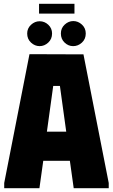

<svg xmlns="http://www.w3.org/2000/svg" viewBox="-20 -983 591 1003"><path d="M2 0V-27L134 -700L416 -699L548 -27V0H365L345 -143H206L186 0ZM225 -295H326L293 -534H258ZM187 -742Q162 -742 142 -760.5Q122 -779 122 -808Q122 -835 142 -853.5Q162 -872 187 -872Q213 -872 232.5 -853.5Q252 -835 252 -808Q252 -779 232 -760.5Q212 -742 187 -742ZM362 -742Q337 -742 317.5 -760.5Q298 -779 298 -808Q298 -836 318 -854.5Q338 -873 363 -873Q388 -873 408 -854.5Q428 -836 428 -808Q428 -779 408 -760.5Q388 -742 362 -742ZM184 -963H369V-912H184Z"/></svg>

Font: Phudu ExtraBold
Style: Regular
Weight: 800
Version: Version 1.005;gftools[0.9.23]